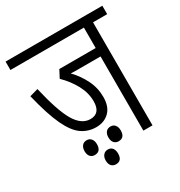

<svg xmlns="http://www.w3.org/2000/svg" viewBox="-165 -738 871 928"><g transform="rotate(-30 270.0 -273.5)"><path d="M461 -575V0H410V-414H293Q280 -414 267.5 -414Q255 -414 244 -415Q279 -379 301.5 -334Q324 -289 324 -238Q324 -184 295.5 -156Q267 -128 222 -128Q178 -128 142.5 -152.5Q107 -177 77.5 -239.5Q48 -302 20 -417L67 -430Q99 -292 133.5 -234Q168 -176 217 -176Q273 -176 273 -243Q273 -291 248.5 -336Q224 -381 185 -419L207 -461H410V-575H0V-622H540V-575ZM247 -56Q247 -74 256 -85.5Q265 -97 282 -97Q298 -97 307 -85.5Q316 -74 316 -56Q316 -15 281 -15Q266 -15 256.5 -25.5Q247 -36 247 -56ZM114 -56Q114 -74 123 -85.5Q132 -97 149 -97Q165 -97 174 -85.5Q183 -74 183 -56Q183 -15 148 -15Q133 -15 123.5 -25.5Q114 -36 114 -56ZM180 34Q180 16 189.5 4.5Q199 -7 215 -7Q232 -7 240.5 4.5Q249 16 249 34Q249 75 215 75Q199 75 189.5 64.5Q180 54 180 34Z"/></g></svg>

Font: Noto Sans ExtraCondensed Light
Style: Italic
Weight: 300
Width: 2
Italic angle: -12°
Designer: Monotype Design Team
Foundry: Monotype Imaging Inc.
Version: Version 2.013; ttfautohint (v1.8.4.7-5d5b)